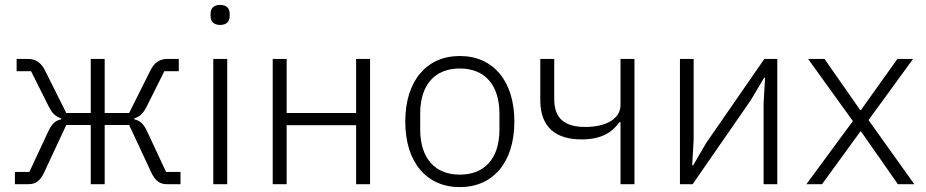

<svg xmlns="http://www.w3.org/2000/svg" viewBox="-20 -753 3784 785"><path d="M41 -50H100L178 -217C193 -249 209 -261 230 -265V-269C209 -276 195 -287 180 -316L107 -462H48V-512H96C126 -512 149 -496 164 -465L251 -291H351V-512H408V-291H508L595 -465C610 -496 633 -512 663 -512H711V-462H652L579 -316C564 -287 550 -276 529 -269V-265C550 -261 566 -249 581 -217L659 -50H718V0H662C635 0 615 -12 598 -49L508 -242H408V0H351V-242H251L161 -49C144 -12 124 0 97 0H41Z M880 -651C853 -651 841 -666 841 -687V-697C841 -718 853 -733 880 -733C907 -733 919 -718 919 -697V-687C919 -666 907 -651 880 -651ZM852 -512H909V0H852Z M1095 -512H1152V-291H1436V-512H1493V0H1436V-241H1152V0H1095Z M1860 12C1792 12 1737 -13 1698 -59C1659 -105 1637 -172 1637 -256C1637 -340 1659 -407 1698 -453C1737 -499 1792 -524 1860 -524C1928 -524 1983 -499 2022 -453C2061 -407 2083 -340 2083 -256C2083 -172 2061 -105 2022 -59C1983 -13 1928 12 1860 12ZM1860 -39C1960 -39 2022 -103 2022 -224V-288C2022 -408 1960 -473 1860 -473C1760 -473 1698 -409 1698 -288V-224C1698 -104 1760 -39 1860 -39Z M2517 -253H2512C2485 -214 2441 -183 2358 -183C2251 -183 2189 -234 2189 -343V-512H2246V-348C2246 -268 2289 -234 2373 -234C2458 -234 2517 -267 2517 -324V-512H2574V0H2517Z M2760 -512H2816V-180L2810 -77H2814L2867 -168L3105 -512H3158V0H3102V-332L3108 -435H3104L3050 -344L2812 0H2760Z M3277 0 3467 -258 3284 -512H3351L3497 -303H3500L3649 -512H3713L3531 -262L3718 0H3651L3500 -216H3498L3341 0Z"/></svg>

Font: Plexus Sans Light
Style: Regular
Weight: 300
Version: Version 2.001;PS 002.001;hotconv 1.0.70;makeotf.lib2.5.58329